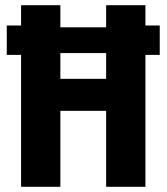

<svg xmlns="http://www.w3.org/2000/svg" viewBox="-20 -718 640 738"><path d="M388 0H539V-507H594V-620H539V-698H388V-613H212V-698H61V-620H6V-507H61V0H212V-292H388ZM212 -415V-514H388V-415Z"/></svg>

Font: IBM Plex Mono
Style: Bold
Weight: 700
Monospace: yes
Designer: Mike Abbink, Paul van der Laan, Pieter van Rosmalen
Foundry: Bold Monday
Version: Version 2.004